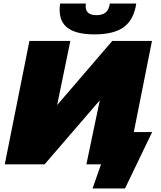

<svg xmlns="http://www.w3.org/2000/svg" viewBox="-20 -932 911 1089"><path d="M505 137 553 0H470L546 -363L233 0H7L147 -700H379L304 -336L617 -700H842L739 -183H843L689 137ZM516 -737Q404 -737 356 -780Q308 -823 321 -912H467Q457 -846 527 -846Q561 -846 579.5 -861.5Q598 -877 603 -912H753Q739 -820 682.5 -778.5Q626 -737 516 -737Z"/></svg>

Font: Montserrat Black
Style: Italic
Weight: 900
Italic angle: -11.3°
Designer: Julieta Ulanovsky
Foundry: Julieta Ulanovsky
Version: Version 9.000; ttfautohint (v1.8.4.7-5d5b)